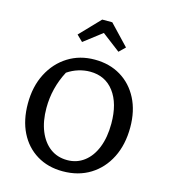

<svg xmlns="http://www.w3.org/2000/svg" viewBox="-129 -995 972 1107"><g transform="rotate(15 356.5 -442.0)"><path d="M348 10Q260 10 193.5 -30.5Q127 -71 90.5 -144Q54 -217 54 -316Q54 -418 94 -495.5Q134 -573 203.5 -616.5Q273 -660 362 -660Q451 -660 518 -619.5Q585 -579 622.5 -506Q660 -433 660 -335Q660 -232 621 -154.5Q582 -77 512 -33.5Q442 10 348 10ZM357 -59Q414 -59 457.5 -92Q501 -125 525 -185.5Q549 -246 549 -328Q549 -448 497 -517Q445 -586 354 -586Q320 -586 285.5 -575.5Q251 -565 220 -544Q164 -438 164 -319Q164 -240 188 -181.5Q212 -123 255 -91Q298 -59 357 -59ZM403 -894 517 -774 481 -739 372 -822 264 -739 228 -774 343 -894Z"/></g></svg>

Font: Piazzolla Medium
Style: Regular
Weight: 500
Designer: Juan Pablo del Peral
Foundry: Huerta Tipografica
Version: Version 1.330